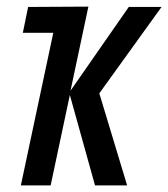

<svg xmlns="http://www.w3.org/2000/svg" viewBox="-20 -560 508 580"><path d="M43 0 141 -461H49L65 -539L247 -540L193 -286L369 -539H468L280 -278L364 0H267L191 -273L133 0Z"/></svg>

Font: Noto Sans ExtraCondensed Medium
Style: Italic
Weight: 500
Width: 2
Italic angle: -12°
Designer: Monotype Design Team
Foundry: Monotype Imaging Inc.
Version: Version 2.013; ttfautohint (v1.8.4.7-5d5b)